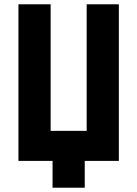

<svg xmlns="http://www.w3.org/2000/svg" viewBox="-20 -750 640 895"><path d="M225 125V0H66V-730H216V-140H384V-730H534V0H375V125Z"/></svg>

Font: JetBrains Mono NL ExtraBold
Style: Regular
Weight: 800
Designer: Philipp Nurullin, Konstantin Bulenkov
Foundry: JetBrains
Version: Version 2.304; ttfautohint (v1.8.4.7-5d5b)